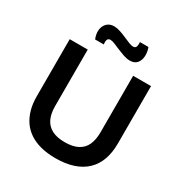

<svg xmlns="http://www.w3.org/2000/svg" viewBox="-199 -1011 1112 1172"><g transform="rotate(30 357.5 -425.5)"><path d="M358 13Q300 13 254 1Q208 -11 173.5 -34Q139 -57 116.5 -90Q94 -123 82.5 -165Q71 -207 71 -256V-660H198V-261Q198 -209 215 -173Q232 -137 267.5 -118.5Q303 -100 358 -100Q414 -100 449.5 -118.5Q485 -137 501.5 -173Q518 -209 518 -261V-660H644V-256Q644 -191 626 -141Q608 -91 571.5 -56.5Q535 -22 481.5 -4.5Q428 13 358 13ZM453 -730Q432 -730 408.5 -738Q385 -746 362.5 -755.5Q340 -765 321 -773Q302 -781 289 -781Q273 -781 268.5 -768Q264 -755 267 -736H206Q192 -771 196 -800Q200 -829 219 -846.5Q238 -864 267 -864Q287 -864 310 -856.5Q333 -849 355.5 -839Q378 -829 397 -821.5Q416 -814 428 -814Q445 -814 449 -828.5Q453 -843 451 -859H511Q523 -827 520.5 -797Q518 -767 501.5 -748.5Q485 -730 453 -730Z"/></g></svg>

Font: Bricolage Grotesque SemiBold
Style: Regular
Weight: 600
Designer: Mathieu Triay
Foundry: Atelier Triay
Version: Version 1.000;gftools[0.9.30]